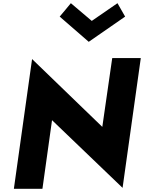

<svg xmlns="http://www.w3.org/2000/svg" viewBox="-20 -1176 902 1203"><path d="M245 7 246 6 306 -423 748 1 862 -811 861 -812H684L683 -811L621 -381L181 -806L67 6L68 7ZM354 -1072 536 -914 764 -1072 716 -1156 555 -1045 424 -1156C401 -1129 377 -1098 354 -1072Z"/></svg>

Font: Hussar Woodtype
Style: SeBdObl
Weight: 900
Foundry: Cannot Into Space Fonts
Version: Version 1.07